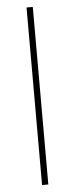

<svg xmlns="http://www.w3.org/2000/svg" viewBox="-54 -779 314 808"><g transform="rotate(-5 103.0 -375.0)"><path d="M116.7 -750V0H90.3V-750Z"/></g></svg>

Font: Vazirmatn RD UI Thin
Style: Regular
Weight: 100
Designer: Saber Rastikerdar
Foundry: Saber Rastikerdar
Version: Version 33.003